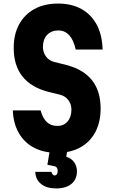

<svg xmlns="http://www.w3.org/2000/svg" viewBox="-20 -839 640 1078"><path d="M208 -219Q220 -175 243 -153.5Q266 -132 302 -132Q338 -132 359.5 -157Q381 -182 381 -224Q381 -254 363.5 -277Q346 -300 318 -307L249 -324Q154 -349 105.5 -410.5Q57 -472 57 -570Q57 -647 87.5 -702.5Q118 -758 173.5 -788.5Q229 -819 306 -819Q383 -819 438 -788Q493 -757 523.5 -699.5Q554 -642 556 -561H405Q393 -615 368.5 -641.5Q344 -668 308 -668Q268 -668 244.5 -643Q221 -618 221 -576Q221 -545 238.5 -521.5Q256 -498 285 -491L353 -474Q449 -449 497 -388Q545 -327 545 -230Q545 -154 515.5 -98Q486 -42 431 -11.5Q376 19 301 19Q226 19 171.5 -9.5Q117 -38 86 -91.5Q55 -145 52 -219ZM264 -20H362L352 41Q381 50 396.5 72Q412 94 412 123Q412 168 381 193.5Q350 219 295 219Q243 219 211.5 194.5Q180 170 178 126H269Q271 135 275.5 140.5Q280 146 287 146Q295 146 299.5 139Q304 132 304 121Q304 109 298.5 102Q293 95 284 94L246 86Z"/></svg>

Font: Martian Mono Condensed
Style: Bold
Weight: 700
Width: 3
Designer: Roman Shamin
Foundry: Evil Martians
Version: Version 1.000